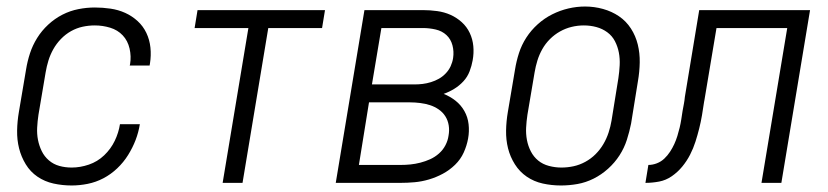

<svg xmlns="http://www.w3.org/2000/svg" viewBox="-20 -561 2540 589"><path d="M200 8Q171 8 144 2Q117 -4 95 -19Q73 -34 59 -57Q45 -80 38.5 -106Q32 -132 32.5 -160.5Q33 -189 38 -218L60 -348Q64 -373 72 -397.5Q80 -422 94 -444.5Q108 -467 128 -485.5Q148 -504 171.5 -516Q195 -528 220.5 -533Q246 -538 271 -538Q295 -538 319 -534.5Q343 -531 364 -521.5Q385 -512 402 -496.5Q419 -481 429 -460Q439 -439 441.5 -415Q444 -391 440 -366Q440 -365 439.5 -363.5Q439 -362 439 -360H378Q378 -361 378.5 -362Q379 -363 379 -364Q383 -388 377.5 -412Q372 -436 356.5 -452.5Q341 -469 318 -476Q295 -483 271 -483Q252 -483 233.5 -479Q215 -475 198 -465.5Q181 -456 167 -441.5Q153 -427 143.5 -410Q134 -393 128.5 -375Q123 -357 120 -339L98 -209Q95 -189 94 -169.5Q93 -150 96.5 -132Q100 -114 108 -97.5Q116 -81 130 -69Q144 -57 162 -52Q180 -47 200 -47Q226 -47 252.5 -56Q279 -65 299.5 -84.5Q320 -104 332 -129Q344 -154 348 -180H409Q405 -155 396 -131.5Q387 -108 373 -85.5Q359 -63 339.5 -44.5Q320 -26 297 -14Q274 -2 249 3Q224 8 200 8Z M663 0 742 -475H577L586 -530H977L968 -475H803L724 0Z M1010 0 1098 -530H1277Q1299 -530 1321 -527Q1343 -524 1362 -515.5Q1381 -507 1396.5 -493Q1412 -479 1421 -460Q1430 -441 1432 -419.5Q1434 -398 1430 -376Q1427 -359 1420.5 -342Q1414 -325 1401.5 -311.5Q1389 -298 1373.5 -288.5Q1358 -279 1341 -273Q1361 -265 1377.5 -252Q1394 -239 1404.5 -220.5Q1415 -202 1417.5 -180Q1420 -158 1416 -136Q1412 -114 1402.5 -93Q1393 -72 1376 -55.5Q1359 -39 1338.5 -28Q1318 -17 1296 -10.5Q1274 -4 1252 -2Q1230 0 1208 0ZM1251 -302Q1264 -302 1276.5 -303.5Q1289 -305 1302 -309Q1315 -313 1326.5 -319.5Q1338 -326 1347.5 -336Q1357 -346 1362.5 -358Q1368 -370 1370 -383Q1373 -403 1368 -422Q1363 -441 1349.5 -453.5Q1336 -466 1316.5 -470.5Q1297 -475 1277 -475H1150L1121 -302ZM1208 -55Q1224 -55 1239 -56.5Q1254 -58 1269.5 -62Q1285 -66 1299.5 -72.5Q1314 -79 1326.5 -90Q1339 -101 1346.5 -115.5Q1354 -130 1356 -145Q1359 -161 1356.5 -176.5Q1354 -192 1346 -204.5Q1338 -217 1325.5 -225.5Q1313 -234 1299 -238.5Q1285 -243 1269 -245Q1253 -247 1238 -247H1112L1081 -55Z M1701 8Q1672 8 1645 2Q1618 -4 1596 -19Q1574 -34 1559.5 -57Q1545 -80 1538.5 -106Q1532 -132 1532.5 -160.5Q1533 -189 1538 -218L1560 -348Q1564 -373 1572 -398Q1580 -423 1594.5 -445.5Q1609 -468 1629.5 -486.5Q1650 -505 1674 -517Q1698 -529 1723.5 -535Q1749 -541 1775 -541Q1803 -541 1830 -533.5Q1857 -526 1879 -511Q1901 -496 1915.5 -473.5Q1930 -451 1936.5 -424.5Q1943 -398 1942.5 -369.5Q1942 -341 1937 -312L1916 -182Q1911 -157 1903 -132Q1895 -107 1880.5 -84.5Q1866 -62 1845.5 -43.5Q1825 -25 1801 -13Q1777 -1 1751.5 3.5Q1726 8 1701 8ZM1702 -47Q1721 -47 1739.5 -51Q1758 -55 1775.5 -64.5Q1793 -74 1807 -88Q1821 -102 1831 -119Q1841 -136 1847 -154.5Q1853 -173 1856 -191L1877 -321Q1880 -341 1881 -361Q1882 -381 1878.5 -399.5Q1875 -418 1866.5 -434.5Q1858 -451 1843 -462Q1828 -473 1809.5 -478Q1791 -483 1771 -483Q1752 -483 1733.5 -478.5Q1715 -474 1698 -464.5Q1681 -455 1667 -441Q1653 -427 1643.5 -410Q1634 -393 1628.5 -375Q1623 -357 1620 -339L1598 -209Q1595 -189 1594 -169.5Q1593 -150 1596.5 -131.5Q1600 -113 1608.5 -96.5Q1617 -80 1631 -68.5Q1645 -57 1664 -52Q1683 -47 1702 -47Z M1960 0 1969 -55Q1982 -55 1995 -60Q2008 -65 2018 -74.5Q2028 -84 2035.5 -95.5Q2043 -107 2048.5 -119Q2054 -131 2058 -144Q2062 -157 2065 -169.5Q2068 -182 2070 -195Q2072 -208 2074 -221Q2074 -221 2074 -221Q2074 -221 2074 -221Q2076 -232 2078 -242.5Q2080 -253 2081 -264L2125 -530H2465L2377 0H2316L2395 -475H2178L2141 -254Q2141 -253 2140.5 -251.5Q2140 -250 2140 -249Q2137 -228 2133.5 -207.5Q2130 -187 2125 -167Q2120 -147 2113.5 -126.5Q2107 -106 2097 -86.5Q2087 -67 2073 -50Q2059 -33 2041 -20.5Q2023 -8 2002 -4Q1981 0 1960 0Z"/></svg>

Font: Iosevka Curly Light Oblique
Style: Regular
Weight: 300
Italic angle: -9°
Monospace: yes
Designer: Belleve Invis
Foundry: Belleve Invis
Version: Version 11.1.0; ttfautohint (v1.8.3)